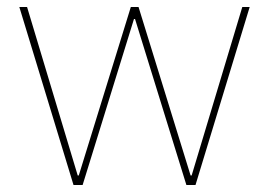

<svg xmlns="http://www.w3.org/2000/svg" viewBox="-20 -526 765 546"><path d="M35 -506H57L201 -27H204L352 -506H374L522 -27H525L669 -506H690L536 0H510L364 -472H361L215 0H189Z"/></svg>

Font: IBM Plex Sans Hebrew Thin
Style: Regular
Weight: 100
Designer: Mike Abbink, Paul van der Laan, Pieter van Rosmalen, Yanek Iontef
Foundry: Bold Monday
Version: Version 1.2